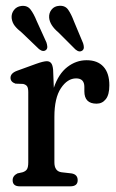

<svg xmlns="http://www.w3.org/2000/svg" viewBox="-20 -656 408 676"><path d="M167 -410.5 169.5 -347Q186 -396 217 -420Q248 -444 285 -444Q323.5 -444 344.2 -421.2Q365 -398.5 365 -355.5Q365 -322.5 352.5 -306.8Q340 -291 320 -291Q277 -291 277 -334.5V-350Q277 -380 248 -380Q217.5 -380 194.5 -345.5Q171.5 -311 171.5 -244.5V-84.5Q171.5 -53 196.5 -49.5L231.5 -45.5Q253.5 -42 253.5 -21.5Q253.5 0 227.5 0H49.5Q24.5 0 24.5 -21.5Q24.5 -37 41.5 -45.5L59.5 -49.5Q70.5 -53 75 -60.2Q79.5 -67.5 79.5 -84.5V-331.5Q79.5 -346 75.5 -352Q71.5 -358 61.5 -360.5L34.5 -361.5Q17 -367.5 17 -382Q17 -398.5 40.5 -407L106.5 -431Q133 -440.5 145 -440.5Q154.5 -440.5 160 -433.8Q165.5 -427 167 -410.5ZM240.5 -580.5 272.5 -504Q275 -496.5 275.2 -489.8Q275.5 -483 270.5 -478.5Q259.5 -470 245.5 -482L186 -541.5Q155 -567.5 153 -594Q152 -610.5 161.8 -622.5Q171.5 -634.5 188.5 -635.5Q209.5 -637 220.2 -621.5Q231 -606 240.5 -580.5ZM109 -582.5 143.5 -506.5Q146 -499 146.5 -492Q147 -485 142.5 -480.5Q132.5 -471.5 117.5 -483L57 -541Q41 -553.5 32 -565Q23 -576.5 21 -592Q19.5 -608 29 -620.5Q38.5 -633 55 -635Q76 -637.5 87.5 -622.5Q99 -607.5 109 -582.5Z"/></svg>

Font: Fraunces 144pt SuperSoft
Style: Regular
Weight: 400
Version: Version 1.000;[b76b70a41]